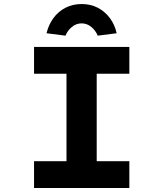

<svg xmlns="http://www.w3.org/2000/svg" viewBox="-20 -933 811 953"><path d="M149 0V-133H310V-567H149V-700H622V-567H460V-133H622V0ZM305 -756 211 -768Q221 -810 245 -843Q269 -876 305 -894.5Q341 -913 385 -913Q430 -913 465.5 -894.5Q501 -876 525.5 -843Q550 -810 559 -768L465 -756Q455 -781 433.5 -799Q412 -817 385 -817Q358 -817 336.5 -799Q315 -781 305 -756Z"/></svg>

Font: Lexend Mega SemiBold
Style: Regular
Weight: 600
Designer: Bonnie Shaver-Troup, Thomas Jockin
Foundry: Lexend
Version: Version 1.007